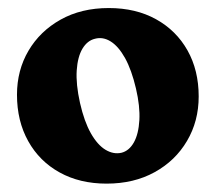

<svg xmlns="http://www.w3.org/2000/svg" viewBox="-20 -729 526 468"><path d="M245.1 -709.4Q311.3 -709.4 360.5 -682Q409.8 -654.6 437 -606.2Q464.3 -557.7 464.3 -493.9Q464.3 -433.6 435.8 -385.4Q407.4 -337.1 356.9 -309.3Q306.4 -281.4 239.8 -281.4Q174.5 -281.4 125.3 -308.7Q76.1 -335.9 48.8 -384.9Q21.4 -433.9 21.4 -498.2Q21.4 -557.6 49.4 -605.3Q77.4 -653 127.8 -681.2Q178.2 -709.4 245.1 -709.4ZM276.3 -356.7Q294.9 -361.5 306.4 -382Q317.8 -402.5 319.7 -436.2Q321.6 -469.8 311.4 -513.3Q300.8 -558.5 284.9 -587.3Q268.9 -616 249.9 -627.9Q230.9 -639.8 211.4 -634.5Q192.9 -630.1 181 -610.4Q169.2 -590.6 167 -557.3Q164.8 -523.9 175 -478.1Q185.3 -432.7 201.5 -404.1Q217.7 -375.6 237.2 -363.9Q256.8 -352.2 276.3 -356.7Z"/></svg>

Font: Fraunces 144pt S100 Black
Style: Regular
Weight: 900
Version: Version 1.000